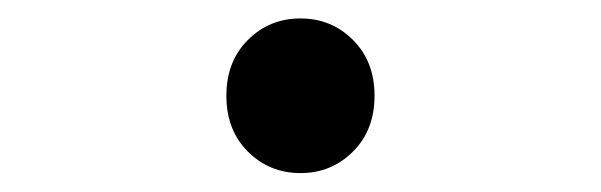

<svg xmlns="http://www.w3.org/2000/svg" viewBox="-20 -466 642 205"><path d="M300.8 -281.2Q267.6 -281.2 244.6 -304.2Q221.7 -327.1 221.7 -363.8Q221.7 -400.4 244.6 -423.3Q267.6 -446.3 300.8 -446.3Q334 -446.3 356.9 -423.3Q379.9 -400.4 379.9 -363.8Q379.9 -327.1 356.9 -304.2Q334 -281.2 300.8 -281.2Z"/></svg>

Font: Hack
Style: Italic
Weight: 400
Italic angle: -11°
Monospace: yes
Designer: Christopher Simpkins
Foundry: Christopher Simpkins
Version: Version 2.019; ttfautohint (v1.4.1) -l 4 -r 80 -G 350 -x 0 -